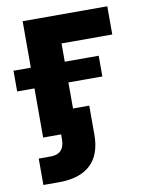

<svg xmlns="http://www.w3.org/2000/svg" viewBox="-109 -575 637 838"><g transform="rotate(-10 209.5 -156.0)"><path d="M425 -390.6H200.2V0H49.8V-515.6H425ZM-27 -309.6H350.6V-217.8H-27ZM14.9 204.1V87.1H68.1Q98 87.1 113.7 70.8Q129.4 54.4 129.4 21.5V0H79.8V-102.3H272.2V26.5Q272.2 114.5 224.4 159.3Q176.6 204.1 84.5 204.1Z"/></g></svg>

Font: Intratopia Thin
Style: Regular
Weight: 100
Designer: Rasmus Andersson
Foundry: rsms
Version: Version 3.000;Glyphs 3.2.3 (3260)